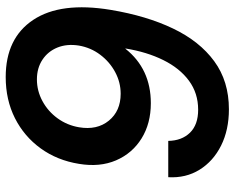

<svg xmlns="http://www.w3.org/2000/svg" viewBox="-92 -686 791 646"><g transform="rotate(-90 303.0 -363.5)"><path d="M257.8 11.7Q188.5 11.7 135.7 -14.6Q83 -41 54.4 -87.2Q25.9 -133.3 29.3 -192.4H151.4Q152.3 -146.5 179.2 -119.1Q206.1 -91.8 256.3 -91.8Q312 -91.8 354 -122.8Q396 -153.8 423.3 -209Q450.7 -264.2 462.4 -336.4H461.4Q393.6 -251 278.3 -251Q210 -251 159.7 -282.2Q109.4 -313.5 85.9 -368.2Q62.5 -422.9 74.2 -492.7Q85.9 -565.9 126.2 -621.6Q166.5 -677.2 228 -708.3Q289.6 -739.3 366.2 -739.3Q497.1 -739.3 558.6 -646.7Q620.1 -554.2 592.3 -386.2Q572.3 -265.6 529.5 -176.3Q486.8 -86.9 419.4 -37.6Q352.1 11.7 257.8 11.7ZM310.1 -352.5Q348.6 -352.5 383.1 -371.1Q417.5 -389.6 441.4 -421.4Q465.3 -453.1 472.2 -493.2Q478.5 -533.2 465.6 -565.2Q452.6 -597.2 424.6 -615.7Q396.5 -634.3 358.4 -634.3Q319.8 -634.3 285.4 -615.7Q251 -597.2 227.5 -564.9Q204.1 -532.7 197.3 -492.7Q187 -432.1 219.5 -392.3Q252 -352.5 310.1 -352.5Z"/></g></svg>

Font: Inter Display SemiBold
Style: Italic
Weight: 600
Italic angle: -9.39999°
Designer: Rasmus Andersson
Foundry: rsms
Version: Version 4.000;git-a52131595